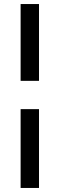

<svg xmlns="http://www.w3.org/2000/svg" viewBox="-20 -740 296 950"><path d="M82 -340H173V-720H82ZM82 190H173V-200H82Z"/></svg>

Font: Fixel Display Medium
Style: Regular
Weight: 500
Designer: AlfaBravo + MacPaw
Foundry: Kyrylo Tkachov, Marchela Mozhyna, Serhii Makarenko, Maria Weinstein, Zakhar Kryvoshyya
Version: Version 1.211